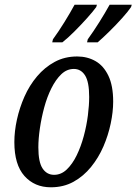

<svg xmlns="http://www.w3.org/2000/svg" viewBox="-20 -786 580 816"><path d="M196 10Q127 10 84 -38Q41 -86 41 -182Q41 -228 52 -278Q63 -328 84 -375.5Q105 -423 137.5 -461.5Q170 -500 212.5 -523Q255 -546 308 -546Q351 -546 385.5 -526.5Q420 -507 440.5 -464.5Q461 -422 461 -354Q461 -311 450.5 -261Q440 -211 419.5 -163.5Q399 -116 367 -76.5Q335 -37 292.5 -13.5Q250 10 196 10ZM210 -43Q240 -43 264 -66Q288 -89 306 -126Q324 -163 336 -207.5Q348 -252 353.5 -295.5Q359 -339 359 -374Q359 -438 341.5 -465.5Q324 -493 294 -493Q264 -493 240.5 -470.5Q217 -448 198.5 -411Q180 -374 168 -329.5Q156 -285 149.5 -240.5Q143 -196 143 -160Q143 -97 161 -70Q179 -43 210 -43ZM353 -619Q377 -652 401.5 -691Q426 -730 446 -766H540L537 -756Q525 -738 499.5 -709.5Q474 -681 445 -652.5Q416 -624 395 -606H350ZM205 -619Q229 -652 253.5 -691.5Q278 -731 297 -766H392L389 -756Q376 -738 350.5 -709.5Q325 -681 296.5 -652.5Q268 -624 245 -606H202Z"/></svg>

Font: Noto Serif ExtraCondensed Medium
Style: Italic
Weight: 500
Width: 2
Italic angle: -12°
Designer: Monotype Design Team
Foundry: Monotype Imaging Inc.
Version: Version 2.013; ttfautohint (v1.8.4.7-5d5b)